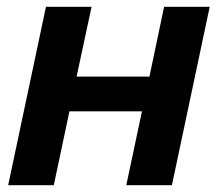

<svg xmlns="http://www.w3.org/2000/svg" viewBox="-20 -544 640 564"><path d="M4 0 115 -524H249L205 -319H419L462 -524H596L485 0H351L397 -217H184L138 0Z"/></svg>

Font: Raleway
Style: Bold Italic
Weight: 700
Italic angle: -12°
Designer: Matt McInerney, Pablo Impallari, Rodrigo Fuenzalida
Foundry: Matt McInerney, Pablo Impallari, Rodrigo Fuenzalida
Version: Version 4.101;RELEASE